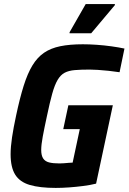

<svg xmlns="http://www.w3.org/2000/svg" viewBox="-20 -913 630 941"><path d="M253 8Q175 8 126 -6.5Q77 -21 54.5 -57Q32 -93 32 -157Q32 -193 39 -240Q46 -287 59 -347Q77 -432 96 -492.5Q115 -553 139 -592.5Q163 -632 196 -654.5Q229 -677 275.5 -686.5Q322 -696 386 -696Q417 -696 453.5 -693.5Q490 -691 526 -686Q562 -681 590 -675L566 -559Q540 -563 512 -566Q484 -569 459.5 -570.5Q435 -572 420 -572Q377 -572 347 -569.5Q317 -567 297 -556.5Q277 -546 262.5 -521.5Q248 -497 236 -454Q224 -411 210 -344Q197 -284 189.5 -243.5Q182 -203 182 -178Q182 -151 191.5 -136.5Q201 -122 220.5 -117Q240 -112 272 -112Q282 -112 294 -113Q306 -114 317.5 -115Q329 -116 336 -116L371 -280H290L315 -397H533L451 -13Q423 -6 388 -1.5Q353 3 318.5 5.5Q284 8 253 8ZM321 -750V-755L400 -893H543V-888L427 -750Z"/></svg>

Font: Saira SemiCondensed
Style: Bold Italic
Weight: 700
Width: 4
Italic angle: -12°
Designer: Hector Gatti with collaboration of the Omnibus-Type team
Foundry: Omnibus-Type
Version: Version 1.101